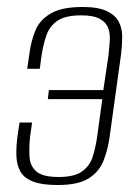

<svg xmlns="http://www.w3.org/2000/svg" viewBox="-20 -523 397 550"><path d="M145 7Q100 7 74.5 -3Q49 -13 38.5 -31.5Q28 -50 27 -76Q26 -102 30 -132L36 -172H72L66 -131Q63 -100 64.5 -74Q66 -48 84 -32Q102 -16 148 -16Q194 -16 216 -32.5Q238 -49 246 -75.5Q254 -102 258 -129L273 -239H117L120 -265H276L291 -366Q293 -386 294.5 -406Q296 -426 290 -442.5Q284 -459 266 -469Q248 -479 213 -479Q167 -479 144.5 -463.5Q122 -448 113 -422Q104 -396 99 -364L94 -326H58L64 -368Q69 -406 81.5 -436Q94 -466 125.5 -484.5Q157 -503 217 -503Q261 -503 285.5 -491.5Q310 -480 320 -461Q330 -442 330 -418.5Q330 -395 327 -369L294 -131Q289 -94 276.5 -62.5Q264 -31 234 -12Q204 7 145 7Z"/></svg>

Font: Alumni Sans ExtraLight
Style: Italic
Weight: 250
Italic angle: -8°
Version: Version 1.016